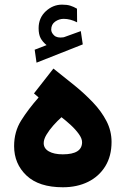

<svg xmlns="http://www.w3.org/2000/svg" viewBox="-20 -793 531 811"><path d="M176.8 -602.5Q160.2 -615.7 151.6 -631.8Q143.1 -647.9 143.1 -673.8Q143.1 -717.3 173.3 -745.4Q203.6 -773.4 242.2 -773.4Q263.2 -773.4 277.1 -769Q291 -764.6 305.2 -756.3L305.7 -698.7Q276.9 -713.4 249 -713.4Q229.5 -713.4 212.9 -701.7Q196.3 -689.9 196.3 -667.5Q196.8 -654.3 209 -643.1Q221.2 -631.8 247.1 -635.3Q247.1 -635.3 251 -636.2L321.3 -661.6L329.6 -605.5L134.3 -528.3L126.5 -583ZM143.1 -381.3 123.5 -398.4 205.6 -503.4Q249.5 -468.8 293 -433.6Q336.4 -398.4 372.3 -360.8Q408.2 -323.2 429.7 -281.7Q451.2 -240.2 451.2 -193.4Q451.2 -133.8 424.8 -90.8Q398.4 -47.9 352.1 -24.9Q305.7 -2 245.6 -2Q144.5 -2 92 -51.5Q39.6 -101.1 39.6 -175.8Q39.6 -236.8 69.6 -284.4Q99.6 -332 143.1 -381.3ZM326.7 -192.4Q326.7 -208 312.7 -227.3Q298.8 -246.6 278.6 -265.1Q258.3 -283.7 239.7 -297.9Q222.7 -282.7 205.3 -263.2Q188 -243.7 176.3 -224.1Q164.6 -204.6 164.6 -188.5Q164.6 -166 186.3 -153.6Q208 -141.1 245.1 -141.1Q326.7 -141.1 326.7 -192.4Z"/></svg>

Font: Vazirmatn FD NL ExtraBold
Style: Regular
Weight: 800
Designer: Saber Rastikerdar
Foundry: Saber Rastikerdar
Version: Version 33.003